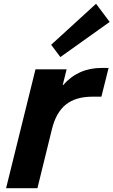

<svg xmlns="http://www.w3.org/2000/svg" viewBox="-20 -997 601 1017"><path d="M555.2 -637.2 517.1 -484.9H469.2Q380.9 -484.9 328.6 -442.9Q276.4 -400.9 254.9 -312L178.2 0H12.2L168 -629.9H333L312 -545.9H314Q393.6 -637.2 519 -637.2ZM488.8 -977.1 561 -880.9 299.8 -694.8 251 -759.8Z"/></svg>

Font: Sinkin Sans 700 Bold Italic
Style: Bold Italic
Weight: 700
Italic angle: -112°
Designer: Keith Bates
Foundry: K-Type
Version: Sinkin Sans (version 1.0)  by Keith Bates   •   © 2014   www